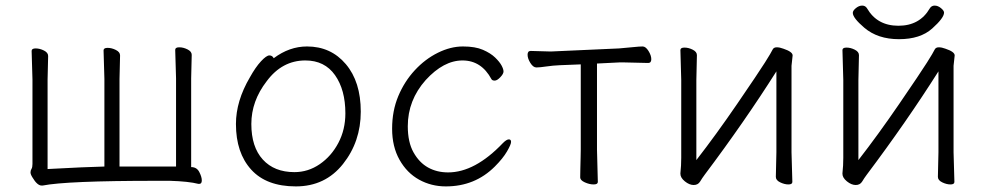

<svg xmlns="http://www.w3.org/2000/svg" viewBox="-20 -650 3520 686"><path d="M665 -454 663 -370V-53Q683 -53 692 -35.5Q701 -18 701 -5.5Q701 7 692 7H689Q654 -2 587 -4H538Q217 -4 132 13H129Q113 13 96 -16Q89 -27 89 -34Q89 -41 92.5 -46.5Q96 -52 96 -64V-366L93 -468Q93 -477 107.5 -477Q122 -477 137 -469.5Q152 -462 152 -450L150 -366V-46L169 -47Q278 -53 353 -55V-368L350 -470Q350 -479 364.5 -479Q379 -479 394 -471.5Q409 -464 409 -452L407 -368V-55H609V-370L606 -472Q606 -481 620.5 -481Q635 -481 650 -473.5Q665 -466 665 -454Z M958 -442Q1014 -484 1077 -484Q1162 -484 1215.5 -421Q1269 -358 1269 -251Q1269 -144 1205.5 -64Q1142 16 1037 16Q932 16 877.5 -44Q823 -104 823 -207Q823 -289 873 -374Q893 -410 912.5 -431Q932 -452 942.5 -452Q953 -452 958 -442ZM1032 -35Q1081 -35 1122.5 -63.5Q1164 -92 1189 -139.5Q1214 -187 1214 -245Q1214 -329 1177 -381.5Q1140 -434 1071 -434Q988 -434 933 -360Q878 -289 878 -207Q878 -125 919 -80Q960 -35 1032 -35Z M1798 -152Q1806 -152 1806 -143Q1806 -134 1791.5 -109Q1777 -84 1748 -55Q1677 16 1573 16Q1521 16 1477.5 -8Q1434 -32 1407.5 -79Q1381 -126 1381 -190Q1381 -254 1403 -306.5Q1425 -359 1462 -399Q1499 -439 1544.5 -461.5Q1590 -484 1634 -484Q1678 -484 1705.5 -472Q1733 -460 1749 -444.5Q1765 -429 1772 -416Q1779 -403 1779 -394.5Q1779 -386 1767.5 -374Q1756 -362 1747.5 -362Q1739 -362 1736 -367Q1700 -434 1632.5 -434Q1565 -434 1501 -364Q1437 -292 1437 -199Q1437 -142 1457.5 -105.5Q1478 -69 1509.5 -51.5Q1541 -34 1581 -34Q1677 -34 1777 -139Q1790 -152 1798 -152Z M2113 -115 2116 0Q2116 9 2101 9Q2086 9 2069.5 1.5Q2053 -6 2053 -16Q2053 -26 2053.5 -46.5Q2054 -67 2054.5 -87.5Q2055 -108 2055 -115V-420L1980 -417Q1956 -416 1932 -412.5Q1908 -409 1896.5 -409Q1885 -409 1875 -425Q1865 -441 1865 -454.5Q1865 -468 1876 -468L1948 -466L2192 -477Q2217 -479 2241 -481.5Q2265 -484 2276 -484Q2287 -484 2297 -468Q2307 -452 2307 -438.5Q2307 -425 2296 -425Q2296 -425 2210 -427H2193L2113 -423Z M2752 -18 2754 -106V-395Q2640 -215 2498 -26Q2489 -14 2481.5 -1.5Q2474 11 2458.5 11Q2443 11 2427 -2Q2411 -15 2411 -29V-31Q2414 -58 2414 -86V-364L2411 -471Q2411 -480 2425.5 -480Q2440 -480 2455 -472.5Q2470 -465 2470 -453L2468 -364V-78Q2538 -168 2614 -279Q2690 -390 2713 -426.5Q2736 -463 2740 -472Q2744 -481 2755 -481Q2766 -481 2779 -476Q2812 -465 2812 -452L2808 -415V-106L2811 0Q2811 9 2797 9Q2783 9 2767.5 1.5Q2752 -6 2752 -18Z M3353 -605Q3353 -586 3310.5 -548Q3268 -510 3192 -510Q3116 -510 3068 -551Q3027 -586 3027 -604Q3027 -612 3038 -621Q3049 -630 3060.5 -630Q3072 -630 3078 -620Q3114 -558 3190 -558Q3266 -558 3302 -620Q3308 -630 3319.5 -630Q3331 -630 3342 -621Q3353 -612 3353 -605ZM3331 -18 3333 -106V-395Q3219 -215 3077 -26Q3068 -14 3060.5 -1.5Q3053 11 3037.5 11Q3022 11 3006 -2Q2990 -15 2990 -29V-31Q2993 -58 2993 -86V-364L2990 -471Q2990 -480 3004.5 -480Q3019 -480 3034 -472.5Q3049 -465 3049 -453L3047 -364V-78Q3117 -168 3193 -279Q3269 -390 3292 -426.5Q3315 -463 3319 -472Q3323 -481 3334 -481Q3345 -481 3358 -476Q3391 -465 3391 -452L3387 -415V-106L3390 0Q3390 9 3376 9Q3362 9 3346.5 1.5Q3331 -6 3331 -18Z"/></svg>

Font: ToneOZ-Pinyin-WenKai-Light
Style: Light
Weight: 300
Designer: Fontworks Inc.
Foundry: ToneOZ
Version: Version 0.240331